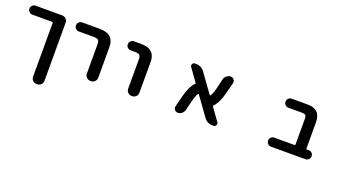

<svg xmlns="http://www.w3.org/2000/svg" viewBox="-47 -1150 3595 1948"><g transform="rotate(20 1750.0 -175.5)"><path d="M367.2 197.3Q343.8 197.3 326.7 180.7Q309.6 164.1 309.6 139.6V-441.4Q309.6 -449.2 302.7 -449.2H86.9Q67.4 -449.2 52.7 -463.4Q38.1 -477.5 38.1 -497.6Q38.1 -517.6 52.7 -531.7Q67.4 -545.9 86.9 -545.9H375Q398.4 -545.9 415.5 -529.3Q432.6 -512.7 432.6 -488.3V139.6Q432.6 164.1 415.5 180.7Q398.4 197.3 375 197.3Z M869.1 -18.6Q845.7 -18.6 828.6 -35.6Q811.5 -52.7 811.5 -76.2V-393.6Q811.5 -426.8 798.8 -438.5Q785.2 -450.2 750 -450.2H588.9Q569.3 -450.2 554.7 -464.4Q540 -478.5 540 -498.5Q540 -518.6 554.7 -533.2Q569.3 -547.9 588.9 -547.9H780.3Q861.3 -547.9 900.4 -508.8Q934.6 -473.6 934.6 -408.2V-76.2Q934.6 -52.7 917.5 -35.6Q900.4 -18.6 877 -18.6Z M1315.4 -18.6Q1291 -18.6 1274.4 -35.6Q1257.8 -52.7 1257.8 -76.2V-393.6Q1257.8 -425.8 1244.6 -438Q1231.4 -450.2 1196.3 -450.2H1148.4Q1127.9 -450.2 1113.8 -464.4Q1099.6 -478.5 1099.6 -498.5Q1099.6 -518.6 1113.8 -533.2Q1127.9 -547.9 1148.4 -547.9H1226.6Q1306.6 -547.9 1344.7 -508.8Q1379.9 -474.6 1378.9 -408.2V-76.2Q1378.9 -52.7 1362.3 -35.6Q1345.7 -18.6 1321.3 -18.6Z M2187.5 -18.6Q2129.9 -18.6 2096.7 -65.4L1950.2 -268.6Q1949.2 -270.5 1946.3 -270.5Q1943.4 -270.5 1941.4 -268.6Q1924.8 -243.2 1907.2 -176.8L1881.8 -73.2Q1876 -49.8 1856.4 -34.2Q1836.9 -18.6 1812.5 -18.6Q1791 -18.6 1778.3 -36.1Q1768.6 -47.9 1768.6 -61.5Q1768.6 -67.4 1770.5 -73.2L1799.8 -188.5Q1828.1 -303.7 1879.9 -354.5Q1884.8 -359.4 1880.9 -365.2L1783.2 -501Q1777.3 -508.8 1777.3 -517.6Q1777.3 -524.4 1781.2 -531.2Q1789.1 -547.9 1806.6 -547.9H1820.3Q1877.9 -547.9 1911.1 -501L2057.6 -297.9Q2061.5 -292 2066.4 -297.9Q2084 -322.3 2101.6 -390.6L2126 -493.2Q2131.8 -516.6 2151.4 -532.2Q2170.9 -547.9 2195.3 -547.9Q2216.8 -547.9 2229.5 -530.3Q2239.3 -518.6 2239.3 -504.9Q2239.3 -499 2238.3 -493.2L2209 -378.9Q2180.7 -263.7 2128.9 -210.9Q2124 -206.1 2127.9 -200.2L2224.6 -65.4Q2230.5 -57.6 2230.5 -48.8Q2230.5 -42 2226.6 -35.2Q2218.8 -18.6 2201.2 -18.6Z M2820.3 -18.6Q2799.8 -18.6 2785.6 -33.2Q2771.5 -47.9 2771.5 -67.9Q2771.5 -87.9 2785.6 -102.1Q2799.8 -116.2 2820.3 -116.2H3040Q3046.9 -116.2 3046.9 -124V-399.4Q3046.9 -430.7 3037.1 -440.4Q3025.4 -450.2 2995.1 -450.2H2850.6Q2831.1 -450.2 2816.9 -464.4Q2802.7 -478.5 2802.7 -498.5Q2802.7 -518.6 2816.9 -533.2Q2831.1 -547.9 2850.6 -547.9H3026.4Q3094.7 -547.9 3129.9 -512.7Q3165 -477.5 3165 -408.2V-124Q3165 -116.2 3172.9 -116.2H3192.4Q3212.9 -116.2 3227.1 -102.1Q3241.2 -87.9 3241.2 -67.9Q3241.2 -47.9 3227.1 -33.2Q3212.9 -18.6 3192.4 -18.6Z"/></g></svg>

Font: Rounded Mgen+ 2m medium
Style: Regular
Weight: 500
Designer: [Source Han Sans]
Ryoko NISHIZUKA  (kana & ideographs); Paul D. Hunt (Latin, Greek & Cyrillic); Wenlong ZHANG  (bopomofo
Version: Version 1.059.20150602